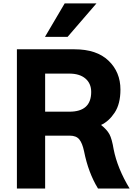

<svg xmlns="http://www.w3.org/2000/svg" viewBox="-20 -1083 769 1103"><path d="M239.3 -441.4H378.9Q503.9 -441.4 503.9 -554.7Q503.9 -603.5 470.7 -631.8Q437.5 -660.2 377.9 -660.2H239.3ZM77.1 0V-799.8H408.2Q535.2 -799.8 603.5 -734.4Q671.9 -668.9 671.9 -568.4Q671.9 -486.3 638.7 -436Q605.5 -385.7 560.5 -365.2Q594.7 -337.9 608.9 -311.5Q623 -285.2 632.8 -225.6Q654.3 -116.2 724.6 0H543Q487.3 -90.8 462.9 -213.9Q453.1 -260.7 435.5 -282.2Q418 -303.7 380.9 -303.7H239.3V0ZM238.3 -871.1 351.6 -1063.5H534.2L368.2 -871.1Z"/></svg>

Font: Gothic A1 Black
Style: Regular
Weight: 900
Version: Version 2.50